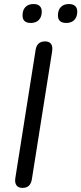

<svg xmlns="http://www.w3.org/2000/svg" viewBox="-20 -915 399 942"><path d="M90.7 6.9Q69.9 6.9 60.7 -5.9Q51.5 -18.7 55.4 -42.6L154.8 -670.2Q161.1 -711.9 201.3 -711.9Q221.6 -711.9 230.6 -699.3Q239.6 -686.7 235.7 -662.4L136.3 -35.3Q129.5 6.9 90.7 6.9ZM305 -802.4Q264.3 -802.4 264.3 -839.3Q264.3 -865.9 278.5 -880.5Q292.7 -895.2 318.3 -895.2Q337.9 -895.2 348.5 -885.6Q359 -876 359 -858.3Q359 -832.3 345 -817.4Q331 -802.4 305 -802.4ZM130.9 -802.4Q90.6 -802.4 90.6 -839.3Q90.6 -865.9 104.8 -880.5Q119.1 -895.2 144.6 -895.2Q164.2 -895.2 174.5 -885.6Q184.9 -876 184.9 -858.3Q184.9 -832.3 170.9 -817.4Q156.9 -802.4 130.9 -802.4Z"/></svg>

Font: Nunito Variable Extra Light
Style: Italic
Weight: 200
Italic angle: -9°
Designer: Vernon Adams
Foundry: Vernon Adams
Version: Version 3.602